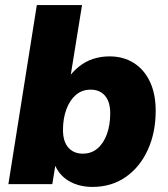

<svg xmlns="http://www.w3.org/2000/svg" viewBox="-20 -725 660 756"><path d="M344 11Q291 11 251 -12.5Q211 -36 194 -81H199L186 0H13L125 -705H303L256 -414H246Q265 -442 290.5 -462.5Q316 -483 346.5 -493Q377 -503 411 -503Q466 -503 507 -477Q548 -451 570.5 -403Q593 -355 593 -289Q593 -203 562 -135Q531 -67 475 -28Q419 11 344 11ZM306 -120Q340 -120 364 -140.5Q388 -161 401 -197Q414 -233 414 -279Q414 -324 393.5 -348Q373 -372 337 -372Q303 -372 279 -351.5Q255 -331 241.5 -295Q228 -259 228 -213Q228 -168 249 -144Q270 -120 306 -120Z"/></svg>

Font: Nunito Sans 12pt ExtraLight 12pt Black
Style: Italic
Weight: 900
Italic angle: -9°
Version: Version 3.101;gftools[0.9.27]